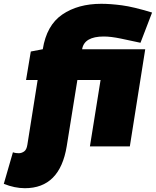

<svg xmlns="http://www.w3.org/2000/svg" viewBox="-114 -770 820 1010"><path d="M17 220Q-37 220 -94 197L-46 31Q-38 34 -30 35Q-22 36 -15 36Q-1 36 12.5 27Q26 18 30 -9L84 -349H23L48 -499L111 -511Q131 -637 213.5 -693.5Q296 -750 419 -750Q467 -750 527.5 -742Q588 -734 686 -704L625 -545Q575 -556 522 -567Q469 -578 432 -578Q329 -578 318 -511H650L569 0H359L415 -349H293L237 -1Q201 220 17 220Z"/></svg>

Font: Georama Black
Style: Italic
Weight: 900
Italic angle: -9°
Designer: Jean-Baptiste Levee
Foundry: Production Type
Version: Version 1.000